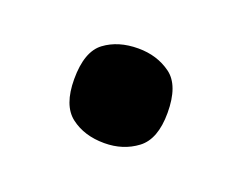

<svg xmlns="http://www.w3.org/2000/svg" viewBox="-43 -499 363 288"><g transform="rotate(20 138.5 -355.5)"><path d="M139 -280Q107 -280 85.5 -296.5Q64 -313 64 -355Q64 -399 85.5 -415Q107 -431 139 -431Q169 -431 191 -415Q213 -399 213 -355Q213 -313 191 -296.5Q169 -280 139 -280Z"/></g></svg>

Font: Noto Serif Toto SemiBold
Style: Regular
Weight: 600
Designer: Monotype Design Team
Foundry: Monotype Imaging Inc.
Version: Version 2.001; ttfautohint (v1.8.4.7-5d5b)